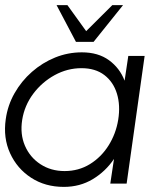

<svg xmlns="http://www.w3.org/2000/svg" viewBox="-27 -719 647 752"><path d="M475.5 -500H539.5L469 0H405L419.5 -96.5Q386.5 -47.5 336.2 -17.2Q286 13 223 13Q150 13 95 -22.8Q40 -58.5 12.5 -118.8Q-15 -179 -4.5 -252Q3 -306.5 30 -354Q57 -401.5 98 -437.5Q139 -473.5 189 -493.8Q239 -514 293.5 -514Q357.5 -514 399.8 -483.2Q442 -452.5 461 -403ZM226 -49Q281 -49 325.2 -76.2Q369.5 -103.5 398.2 -149.2Q427 -195 436 -250Q445 -306.5 431 -352.2Q417 -398 381.8 -425Q346.5 -452 292 -452Q237 -452 187.2 -424.8Q137.5 -397.5 103.2 -351.8Q69 -306 60 -250Q51 -193.5 70.8 -148Q90.5 -102.5 131.5 -75.8Q172.5 -49 226 -49ZM270.5 -555 194.5 -699H237L310.5 -597L413 -699H455L339.5 -555Z"/></svg>

Font: Urbanist Light
Style: Italic
Weight: 300
Italic angle: -8°
Designer: Corey Hu
Foundry: Corey Hu
Version: Version 1.330; ttfautohint (v1.8.4.7-5d5b)